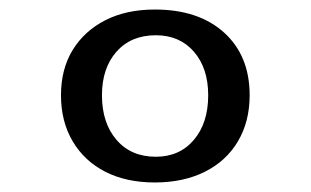

<svg xmlns="http://www.w3.org/2000/svg" viewBox="-20 -771 653 403"><path d="M305 -388Q245 -388 201 -410.5Q157 -433 132.5 -474.5Q108 -516 108 -571Q108 -626 132.5 -666Q157 -706 201 -728.5Q245 -751 305 -751Q397 -751 450.5 -702.5Q504 -654 504 -571Q504 -516 479.5 -474.5Q455 -433 410 -410.5Q365 -388 305 -388ZM307 -442Q357 -442 387 -477.5Q417 -513 417 -571Q417 -628 387 -662.5Q357 -697 307 -697Q255 -697 224.5 -662.5Q194 -628 194 -571Q194 -513 224.5 -477.5Q255 -442 307 -442Z"/></svg>

Font: Hahmlet
Style: Regular
Weight: 400
Designer: Minjoo Ham & Mark Frömberg
Foundry: hypertype
Version: Version 1.002